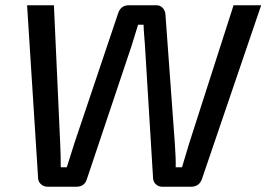

<svg xmlns="http://www.w3.org/2000/svg" viewBox="-20 -710 1013 730"><path d="M973 -690 747 -27Q736 0 706 0H597Q583 0 573 -9Q563 -18 562 -32L531 -539Q530 -552 528 -577.5Q526 -603 526 -616H505L480 -535L310 -28Q301 0 270 0H162Q147 0 136.5 -9Q126 -18 125 -31L83 -690H185L209 -162Q210 -148 210.5 -118.5Q211 -89 211 -74H234Q238 -88 263 -166L429 -659Q439 -690 470 -690H575Q589 -690 598.5 -680Q608 -670 609 -655L645 -161Q649 -103 648 -74H672Q683 -112 699 -164L868 -690Z"/></svg>

Font: Exo 2.0 Medium
Style: Italic
Weight: 500
Italic angle: -8°
Designer: Natanael Gama
Version: Version 1.001;PS 001.001;hotconv 1.0.70;makeotf.lib2.5.58329